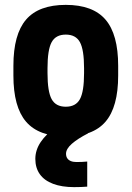

<svg xmlns="http://www.w3.org/2000/svg" viewBox="-20 -550 540 788"><path d="M284 218Q234 218 198 204.5Q162 191 143.5 165Q125 139 125 102Q125 66 147 33Q169 0 215 -33L342 -3Q299 19 275 40Q251 61 251 81Q251 92 256 99.5Q261 107 270.5 111Q280 115 294 115Q305 115 316.5 114.5Q328 114 338 113V216Q326 217 312.5 217.5Q299 218 284 218ZM250 10Q139 10 87 -50.5Q35 -111 35 -240V-280Q35 -409 87 -469.5Q139 -530 250 -530Q361 -530 413 -469.5Q465 -409 465 -280V-240Q465 -111 413 -50.5Q361 10 250 10ZM250 -112Q291 -112 308 -143Q325 -174 325 -250V-270Q325 -346 308 -377Q291 -408 250 -408Q209 -408 192 -377Q175 -346 175 -270V-250Q175 -174 192 -143Q209 -112 250 -112Z"/></svg>

Font: M PLUS Code Latin
Style: Bold
Weight: 700
Designer: Coji Morishita
Foundry: UNDERFOREST DESIGN
Version: Version 1.002; ttfautohint (v1.8.3)